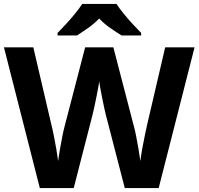

<svg xmlns="http://www.w3.org/2000/svg" viewBox="-20 -954 1007 974"><path d="M967 -714 785 0H613L516 -375Q513 -386 508.5 -408Q504 -430 498.5 -456Q493 -482 489 -505.5Q485 -529 483 -542Q482 -529 477.5 -505.5Q473 -482 468 -456.5Q463 -431 458 -408.5Q453 -386 450 -374L354 0H182L0 -714H149L240 -324Q246 -301 253 -266Q260 -231 266 -196Q272 -161 275 -137Q278 -162 284 -196.5Q290 -231 296.5 -263.5Q303 -296 308 -314L412 -714H555L659 -314Q664 -297 670.5 -264Q677 -231 683 -196Q689 -161 692 -137Q695 -162 701 -196.5Q707 -231 714.5 -266Q722 -301 727 -324L818 -714ZM571 -934Q585 -912 607.5 -884.5Q630 -857 654 -831Q678 -805 696 -787V-774H597Q571 -790 540 -811.5Q509 -833 483 -860Q457 -833 427 -812Q397 -791 371 -774H272V-787Q291 -806 314.5 -831.5Q338 -857 360.5 -884.5Q383 -912 397 -934Z"/></svg>

Font: Noto Sans Hanifi Rohingya
Style: Bold
Weight: 700
Designer: Monotype Design Team and DaltonMaag
Foundry: Google LLC
Version: Version 2.102; ttfautohint (v1.8.4.7-5d5b)